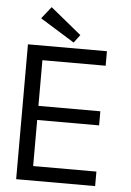

<svg xmlns="http://www.w3.org/2000/svg" viewBox="-58 -893 639 936"><g transform="rotate(5 262.0 -425.0)"><path d="M278 -688 110 -792 156.5 -850.5 307.5 -727ZM57 -660H443.5V-589H134V-365.5H437V-296.5H134V-71H443.5V0H57Z"/></g></svg>

Font: League Spartan
Style: Regular
Weight: 350
Foundry: The League of Moveable Type
Version: Version 2.002